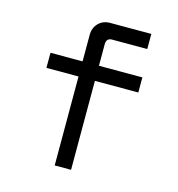

<svg xmlns="http://www.w3.org/2000/svg" viewBox="-105 -792 821 884"><g transform="rotate(15 306.0 -350.0)"><path d="M235 0V-424H82V-496H235V-622Q235 -656 256.5 -678Q278 -700 312 -700H508V-628H340Q313 -628 313 -598V-496H520V-424H313V0Z"/></g></svg>

Font: Space Mono
Style: Regular
Weight: 400
Monospace: yes
Designer: Colophon Foundry + Benjamin Critton
Foundry: Colophon Foundry & Benjamin Critton
Version: Version 1.003; ttfautohint (v1.8.4.7-5d5b)